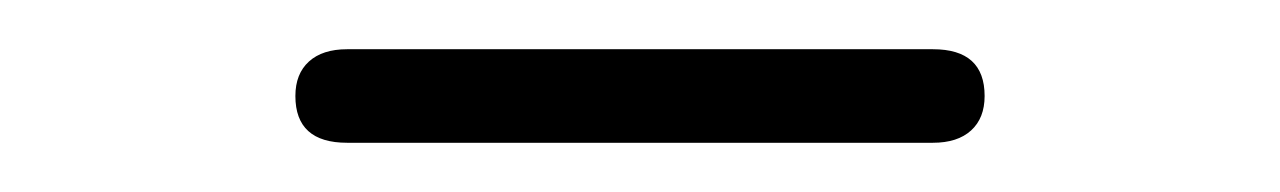

<svg xmlns="http://www.w3.org/2000/svg" viewBox="-20 -691 520 78"><path d="M121 -633Q100 -633 100 -652Q100 -661 105.5 -666Q111 -671 121 -671H359Q380 -671 380 -652Q380 -643 374.5 -638Q369 -633 359 -633Z"/></svg>

Font: Nunito ExtraLight
Style: Regular
Weight: 200
Designer: Vernon Adams
Foundry: Vernon Adams
Version: Version 3.602